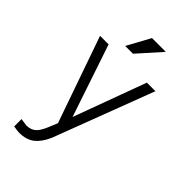

<svg xmlns="http://www.w3.org/2000/svg" viewBox="-254 -784 1008 1008"><g transform="rotate(45 250.0 -280.5)"><path d="M241.2 40 453.1 -518.6H389.6L241.2 -115.2L105.5 -518.6H42L210 -38.1L190.4 9.8Q173.8 49.8 157.2 66.4Q135.7 87.9 100.6 87.9L81.1 85L59.6 82V136.7Q71.3 138.7 80.1 139.6Q91.8 141.6 101.6 141.6Q153.3 141.6 186.5 116.2Q217.8 91.8 241.2 40ZM345.7 -703.1H243.2L172.9 -574.2H230.5Z"/></g></svg>

Font: DotumChe
Style: Regular
Weight: 400
Monospace: yes
Version: Version 2.21